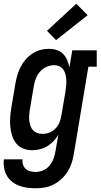

<svg xmlns="http://www.w3.org/2000/svg" viewBox="-24 -801 544 1034"><path d="M169 213Q146 213 123 210Q100 207 79 199Q58 191 41 177.5Q24 164 13 145Q2 126 -2 103Q-6 80 -3 57H98Q95 72 100 86Q105 100 115 109Q125 118 139.5 121.5Q154 125 169 125Q189 125 209.5 116Q230 107 243.5 90Q257 73 264.5 53Q272 33 275 12L290 -75Q279 -56 263.5 -40Q248 -24 229.5 -13Q211 -2 190.5 3Q170 8 150 8Q124 8 101 -1Q78 -10 63 -29Q48 -48 41 -71.5Q34 -95 31.5 -119.5Q29 -144 31 -170Q33 -196 37 -221L59 -351Q63 -374 69.5 -396.5Q76 -419 87 -440.5Q98 -462 114 -480.5Q130 -499 150.5 -512.5Q171 -526 194 -532Q217 -538 240 -538Q262 -538 282 -531.5Q302 -525 316 -510.5Q330 -496 338 -477Q346 -458 350 -438L365 -530H497V-442H452L374 26Q370 51 362.5 75Q355 99 341.5 121Q328 143 308.5 161.5Q289 180 266 192Q243 204 218 208.5Q193 213 169 213ZM206 -80Q225 -80 243.5 -87.5Q262 -95 276 -110Q290 -125 297 -143.5Q304 -162 307 -181L329 -311Q331 -326 332.5 -341.5Q334 -357 333 -371.5Q332 -386 328.5 -400.5Q325 -415 317 -426.5Q309 -438 296 -444Q283 -450 268 -450Q247 -450 226.5 -441Q206 -432 191.5 -415Q177 -398 169 -378Q161 -358 158 -337L136 -207Q134 -193 133 -178Q132 -163 134 -149Q136 -135 140.5 -122Q145 -109 154.5 -99Q164 -89 177.5 -84.5Q191 -80 206 -80ZM278 -585 229 -635 387 -781 448 -719Z"/></svg>

Font: Iosevka Slab Semibold
Style: Italic
Weight: 600
Italic angle: -9°
Monospace: yes
Designer: Belleve Invis
Foundry: Belleve Invis
Version: Version 11.1.1; ttfautohint (v1.8.3)